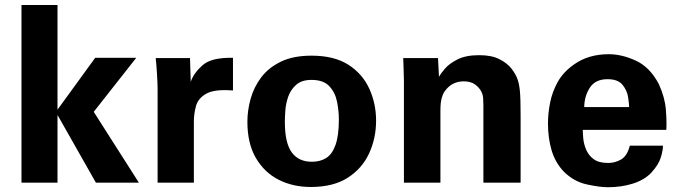

<svg xmlns="http://www.w3.org/2000/svg" viewBox="-20 -743 2763 781"><path d="M67.4 0V-722.7H213.9V-296.9L367.2 -507.8H534.2L361.3 -288.1L544.9 0H370.1L213.9 -275.4V0Z M621.1 0V-380.9Q621.1 -399.4 618.7 -440.9Q616.2 -482.4 613.3 -506.8H752.9L755.9 -410.2Q767.6 -445.3 803.7 -477.5Q839.8 -509.8 927.7 -507.8V-375Q853.5 -380.9 819.8 -362.3Q786.1 -343.8 777.3 -312Q768.6 -280.3 768.6 -249V0Z M986.3 -248Q986.3 -293.9 999.5 -341.3Q1012.7 -388.7 1042.5 -428.2Q1072.3 -467.8 1122.6 -492.2Q1172.9 -516.6 1247.1 -516.6Q1338.9 -516.6 1396.5 -480Q1454.1 -443.4 1481.9 -382.8Q1509.8 -322.3 1509.8 -252Q1509.8 -180.7 1481.4 -119.1Q1453.1 -57.6 1394.5 -20Q1335.9 17.6 1244.1 17.6Q1171.9 17.6 1113.8 -11.7Q1055.7 -41 1021 -100.1Q986.3 -159.2 986.3 -248ZM1138.7 -247.1Q1138.7 -162.1 1166.5 -123.5Q1194.3 -85 1249 -85Q1282.2 -85 1306.6 -100.1Q1331.1 -115.2 1344.7 -153.3Q1358.4 -191.4 1358.4 -257.8Q1358.4 -291 1351.1 -328.6Q1343.8 -366.2 1319.8 -392.1Q1295.9 -418 1247.1 -418Q1207 -418 1184.6 -397.9Q1162.1 -377.9 1152.3 -349.6Q1142.6 -321.3 1140.6 -293Q1138.7 -264.6 1138.7 -247.1Z M1623 0V-415Q1623 -416 1622.6 -431.6Q1622.1 -447.3 1621.6 -468.3Q1621.1 -489.3 1620.1 -506.8H1761.7L1765.6 -430.7Q1772.5 -443.4 1790 -463.9Q1807.6 -484.4 1841.3 -501.5Q1875 -518.6 1929.7 -518.6Q1979.5 -518.6 2011.2 -502.4Q2043 -486.3 2060.1 -464.4Q2077.1 -442.4 2084 -423.8Q2091.8 -403.3 2094.7 -373.5Q2097.7 -343.8 2097.7 -273.4V0H1946.3V-314.5Q1946.3 -330.1 1945.3 -343.8Q1944.3 -357.4 1938.5 -369.1Q1930.7 -385.7 1913.1 -398.9Q1895.5 -412.1 1866.2 -412.1Q1818.4 -412.1 1790 -373Q1782.2 -363.3 1776.9 -344.2Q1771.5 -325.2 1771.5 -295.9V0Z M2690.4 -214.8H2350.6Q2350.6 -202.1 2352.5 -180.2Q2354.5 -158.2 2363.8 -135.3Q2373 -112.3 2394 -96.2Q2415 -80.1 2454.1 -80.1Q2481.4 -80.1 2506.3 -94.2Q2531.2 -108.4 2542 -150.4H2676.8Q2676.8 -131.8 2668 -102.5Q2659.2 -73.2 2628.9 -40Q2600.6 -10.7 2554.2 3.9Q2507.8 18.6 2452.1 18.6Q2419.9 18.6 2367.7 7.3Q2315.4 -3.9 2274.4 -43.9Q2239.3 -80.1 2224.1 -130.4Q2209 -180.7 2209 -241.2Q2209 -282.2 2217.8 -326.2Q2226.6 -370.1 2249 -410.2Q2271.5 -450.2 2314.5 -480.5Q2373 -522.5 2456.1 -522.5Q2509.8 -522.5 2566.9 -496.1Q2624 -469.7 2660.2 -400.4Q2684.6 -346.7 2688.5 -297.4Q2692.4 -248 2690.4 -214.8ZM2356.4 -307.6H2539.1Q2539.1 -319.3 2535.2 -346.7Q2531.2 -374 2512.7 -397.5Q2494.1 -420.9 2451.2 -420.9Q2402.3 -420.9 2379.9 -387.2Q2357.4 -353.5 2356.4 -307.6Z"/></svg>

Font: FreeUniversal
Style: Bold
Weight: 700
Version: Version 1.001 March 22, 2017